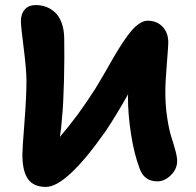

<svg xmlns="http://www.w3.org/2000/svg" viewBox="-20 -776 776 762"><path d="M162.1 -34.2Q113.3 -34.2 91.1 -65.4Q68.8 -96.7 68.8 -164.1Q68.8 -184.1 76.9 -288.1Q85 -392.1 85 -454.1Q85 -500 74 -585.4Q63 -670.9 63 -692.9Q63 -720.7 78.1 -738.3Q93.3 -755.9 122.1 -755.9Q144 -755.9 163.1 -748.8Q182.1 -741.7 198.5 -726.8Q214.8 -711.9 224.6 -685.3Q234.4 -658.7 234.9 -623Q236.3 -550.8 233.9 -454.6Q231.4 -358.4 226.1 -308.1Q224.1 -274.4 217.8 -232.9Q289.6 -315.9 358.9 -424.8Q374.5 -450.2 396.7 -488.8Q418.9 -527.3 433.3 -552.5Q447.8 -577.6 467 -606.9Q486.3 -636.2 501 -653.3Q515.6 -670.4 532.7 -682.1Q549.8 -693.8 565.9 -693.8Q602.1 -693.8 625 -670.2Q647.9 -646.5 647.9 -606.9Q647.9 -593.3 642.1 -522Q636.2 -450.7 636.2 -410.2Q636.2 -356.4 643.6 -308.6Q650.9 -260.7 659.7 -233.4Q668.5 -206.1 675.8 -179.7Q683.1 -153.3 683.1 -137.2Q683.1 -105 658 -80.6Q632.8 -56.2 605 -56.2Q552.2 -56.2 534.2 -106.9Q512.2 -165 500 -243.7Q487.8 -322.3 487.8 -392.1Q487.8 -399.9 488.8 -402.8Q442.9 -320.8 398.9 -254.9Q243.7 -34.2 162.1 -34.2Z"/></svg>

Font: Shantell Sans Irregular Bouncy
Style: Bold
Weight: 700
Designer: Stephen Nixon, Anya Danilova, Shantell Martin
Foundry: Arrow Type
Version: Version 1.006;[9816181b4]